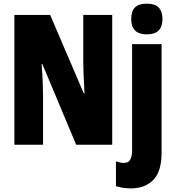

<svg xmlns="http://www.w3.org/2000/svg" viewBox="-20 -796 961 1056"><path d="M597.2 0H398.9L212.9 -443.8H209Q213.4 -384.8 215.1 -339.4Q216.8 -293.9 216.8 -263.2V0H59.1V-713.9H255.9L440.9 -282.2H444.8Q441.9 -335.9 439.9 -379.4Q438 -422.9 438 -455.1V-713.9H597.2ZM701.7 -690.9Q701.7 -733.9 722.2 -754.9Q742.7 -775.9 787.6 -775.9Q832.5 -775.9 853 -754.4Q873.5 -732.9 873.5 -690.9Q873.5 -606.9 787.6 -606.9Q701.7 -606.9 701.7 -690.9ZM701.7 240.2Q681.6 240.2 659.7 237.3Q637.7 234.4 617.7 228V90.8Q641.1 100.1 662.6 100.1Q706.5 100.1 706.5 32.2V-553.2H868.7V44.9Q868.7 145.5 824.2 192.4Q779.8 239.3 701.7 240.2Z"/></svg>

Font: Open Sans Condensed ExtraBold
Style: Regular
Weight: 800
Width: 3
Designer: Monotype Design Team
Foundry: Monotype Imaging Inc.
Version: Version 3.000; ttfautohint (v1.8.4)